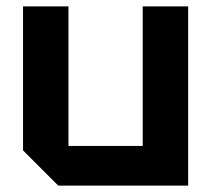

<svg xmlns="http://www.w3.org/2000/svg" viewBox="-20 -580 660 600"><path d="M568 -560V0H162L52 -110V-560H194V-124H426V-560Z"/></svg>

Font: Tektur SemiBold
Style: Regular
Weight: 600
Designer: Adam Jagosz
Foundry: Adam Jagosz
Version: Version 1.005;gftools[0.9.30]